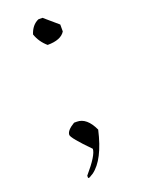

<svg xmlns="http://www.w3.org/2000/svg" viewBox="-198 -1012 940 1274"><g transform="rotate(-20 272.0 -375.5)"><path d="M243.2 -926.8H272.5L368.2 -844.7V-795.9Q337.9 -746.1 243.2 -746.1Q195.3 -787.1 175.8 -844.7Q195.3 -905.3 243.2 -926.8ZM231.4 -201.2H251Q321.3 -201.2 366.2 -103.5Q321.3 93.8 231.4 159.2L203.1 175.8H193.4V159.2Q289.1 47.9 289.1 3.9Q173.8 -113.3 173.8 -135.7Q173.8 -167 231.4 -201.2Z"/></g></svg>

Font: EG Dragon Caps 
Style: Regular
Weight: 400
Designer: Bill Roach / W.K. Roach
Version: Version 1.00 April 18, 2012, initial release